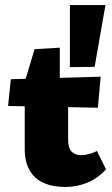

<svg xmlns="http://www.w3.org/2000/svg" viewBox="-20 -731 445 761"><path d="M239 10Q187 10 151 -7Q115 -24 96.5 -57.5Q78 -91 78 -140V-406L117 -536L217 -542V-384L250 -358V-176Q250 -145 263.5 -130.5Q277 -116 302 -116Q315 -116 333 -120.5Q351 -125 364 -133L400 -60Q369 -25 327.5 -7.5Q286 10 239 10ZM368 -304 12 -311 23 -417 379 -427ZM355 -466 257 -465V-711H398Z"/></svg>

Font: Ysabeau Infant Black
Style: Regular
Weight: 900
Designer: Christian Thalmann (Catharsis Fonts)
Version: Version 2.001;gftools[0.9.30]; featfreeze: ss01,ss02,lnum